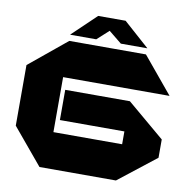

<svg xmlns="http://www.w3.org/2000/svg" viewBox="-94 -984 1066 1076"><g transform="rotate(10 439.0 -445.5)"><path d="M244 -519V-206H635V-279H268V-451H636L849 -271V-167L636 0H201L30 -205V-550L243 -725H679L849 -520V-519ZM530 -760 456 -820 390 -760H242V-761L378 -891H534L680 -761V-760Z"/></g></svg>

Font: Foldit Thin ExtraBold
Style: Regular
Weight: 800
Version: Version 1.003